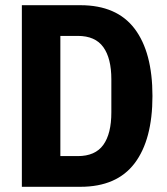

<svg xmlns="http://www.w3.org/2000/svg" viewBox="-20 -718 640 738"><path d="M64 -698H289Q429 -698 497.5 -607.5Q566 -517 566 -349Q566 -181 497.5 -90.5Q429 0 289 0H64ZM279 -118Q346 -118 377 -161Q408 -204 408 -286V-413Q408 -494 377 -537Q346 -580 279 -580H212V-118Z"/></svg>

Font: Lilex Nerd Font
Style: Bold
Weight: 700
Designer: Mike Abbink, Paul van der Laan, Pieter van Rosmalen, Mikhael Khrustik
Foundry: Mikhael Khrustik
Version: Version 2.400; ttfautohint (v1.8.4.7-5d5b);Nerd Fonts 3.3.0